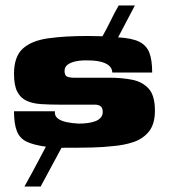

<svg xmlns="http://www.w3.org/2000/svg" viewBox="-20 -596 614 699"><path d="M69 83Q82 60 95.5 35Q109 10 122 -14.5Q135 -39 147 -62Q103 -68 77.5 -80Q52 -92 41.5 -118.5Q31 -145 31 -191Q68 -191 105.5 -191Q143 -191 180 -191Q178 -175 189.5 -165.5Q201 -156 222 -151.5Q243 -147 267 -146Q284 -146 299 -148Q314 -150 326.5 -154.5Q339 -159 346.5 -167.5Q354 -176 354 -188Q354 -203 346.5 -209Q339 -215 325 -215Q293 -215 261 -215Q229 -215 197 -215Q160 -215 129.5 -217Q99 -219 77 -229Q55 -239 43 -262Q31 -285 31 -327Q31 -390 63 -419Q95 -448 155.5 -456.5Q216 -465 299 -465Q313 -465 326.5 -464.5Q340 -464 353 -464Q369 -492 382.5 -520Q396 -548 412 -576H471Q455 -546 440.5 -518Q426 -490 410 -460Q462 -457 488 -443.5Q514 -430 524 -403.5Q534 -377 534 -332Q497 -332 461 -332Q425 -332 389 -332Q388 -348 376.5 -357.5Q365 -367 345.5 -371.5Q326 -376 302 -376Q279 -377 259.5 -373.5Q240 -370 227.5 -361.5Q215 -353 215 -338Q215 -321 224.5 -317Q234 -313 251 -313Q284 -313 316 -313Q348 -313 381 -313Q425 -313 462 -305.5Q499 -298 521.5 -273Q544 -248 544 -193Q544 -144 522 -117Q500 -90 465 -78.5Q430 -67 390 -64Q356 -60 314.5 -59Q273 -58 204 -58L128 83Z"/></svg>

Font: Genos ExtraBold
Style: Regular
Weight: 800
Designer: Robert E. Leuschke
Foundry: Robert E. Leuschke
Version: Version 1.010